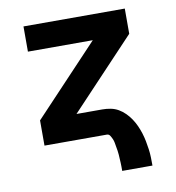

<svg xmlns="http://www.w3.org/2000/svg" viewBox="-78 -590 756 825"><g transform="rotate(-10 300.0 -177.5)"><path d="M389 165Q389 156 389 147Q389 138 388.5 129Q388 120 387.5 111.5Q387 103 386.5 94Q386 85 384.5 76Q383 67 381.5 58.5Q380 50 378.5 41Q377 32 373.5 24Q370 16 365 8Q360 0 351 0H79V-110L362 -410H79V-520H521V-410L238 -110H351Q369 -110 387 -106.5Q405 -103 420.5 -94Q436 -85 449 -72Q462 -59 472 -44Q482 -29 489.5 -12.5Q497 4 502.5 21.5Q508 39 511.5 57Q515 75 517.5 93Q520 111 520.5 129Q521 147 521 165Z"/></g></svg>

Font: Iosevka Custom XBdEx
Style: Regular
Weight: 800
Width: 7
Monospace: yes
Designer: Belleve Invis
Foundry: Belleve Invis
Version: Version 11.2.4; ttfautohint (v1.8.4)